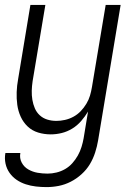

<svg xmlns="http://www.w3.org/2000/svg" viewBox="-28 -540 548 783"><path d="M162 223Q140 223 118.5 220.5Q97 218 77 211.5Q57 205 40 193.5Q23 182 11 165Q-1 148 -5.5 127Q-10 106 -6 84H55Q51 105 60.5 123Q70 141 87.5 151Q105 161 125 164.5Q145 168 166 168Q184 168 202.5 163.5Q221 159 237.5 149.5Q254 140 267 125.5Q280 111 289.5 94Q299 77 304.5 59Q310 41 313 24L331 -85Q319 -65 303 -46.5Q287 -28 266.5 -15.5Q246 -3 223.5 2.5Q201 8 179 8Q152 8 127.5 0.5Q103 -7 85 -24Q67 -41 56.5 -64Q46 -87 42.5 -112.5Q39 -138 40 -164.5Q41 -191 46 -218L96 -520H157L105 -209Q102 -189 101.5 -170Q101 -151 104 -133Q107 -115 114 -98.5Q121 -82 134 -70Q147 -58 164.5 -52.5Q182 -47 202 -47Q219 -47 237 -51Q255 -55 271.5 -64Q288 -73 301 -86.5Q314 -100 324 -116.5Q334 -133 339 -150Q344 -167 347 -185L403 -520H464L372 33Q368 57 360 82Q352 107 338.5 129.5Q325 152 304.5 170.5Q284 189 260.5 201Q237 213 212 218Q187 223 162 223Z"/></svg>

Font: Iosevka Term Curly Light
Style: Italic
Weight: 300
Italic angle: -9°
Designer: Belleve Invis
Foundry: Belleve Invis
Version: Version 32.3.0